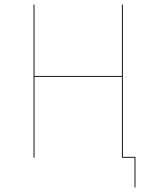

<svg xmlns="http://www.w3.org/2000/svg" viewBox="-20 -700 695 852"><path d="M581 -4V132H577V0H521V-359H133V0H129V-680H133V-363H521V-680H525V-4Z"/></svg>

Font: FiraGO Four
Style: Regular
Weight: 100
Designer: bBox Type
Foundry: bBox Type GmbH
Version: Version 1.001